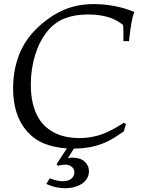

<svg xmlns="http://www.w3.org/2000/svg" viewBox="-20 -725 707 958"><path d="M348.6 16.6 318.8 64Q324.2 63 329.1 62.3Q334 61.5 338.9 61.5Q380.4 61.5 402.1 81.1Q423.8 100.6 423.8 130.4Q423.8 146.5 416.3 161.6Q408.7 176.8 393.6 188.2Q378.4 199.7 356 206.8Q333.5 213.9 303.7 213.9Q279.8 213.9 258.8 209.2Q237.8 204.6 210.9 192.9L228.5 164.6Q264.6 179.2 293 179.2Q321.3 179.2 336.2 166.3Q351.1 153.3 351.1 135.7Q351.1 119.1 338.9 107.9Q326.7 96.7 304.2 96.7Q290 96.7 269.5 102.1L262.2 94.2L313.5 15.6Q247.6 10.7 199 -9.3Q150.4 -29.3 113.8 -70.8Q78.1 -112.3 61.8 -165.8Q45.4 -219.2 45.4 -283.7Q45.4 -387.2 83.5 -471.2Q115.2 -540 175.8 -594.7Q236.8 -649.9 302.2 -677.2Q367.7 -704.6 446.8 -704.6Q554.2 -704.6 649.9 -665.5Q641.1 -640.6 636.7 -615.2Q629.9 -579.6 623.5 -519.5L595.7 -520V-574.2Q595.2 -580.1 595 -586.7Q594.7 -593.3 594.2 -600.1Q564.9 -624 530.8 -636.2Q482.9 -652.8 418.5 -652.8Q352.5 -652.8 301.8 -632.8Q251 -612.8 213.9 -565.9Q195.3 -542.5 180.7 -513.9Q166 -485.4 155.3 -450.7Q133.8 -380.4 133.8 -303.2Q133.8 -249.5 143.8 -208.7Q153.8 -168 171.1 -138.2Q188.5 -108.4 212.2 -88.9Q235.8 -69.3 262.7 -57.6Q289.6 -45.9 318.4 -41Q347.2 -36.1 375.5 -36.1Q433.1 -36.1 484.9 -53.7Q537.1 -72.3 597.7 -112.3L608.4 -106L597.7 -69.3Q548.8 -35.2 517.1 -19.5Q484.9 -3.9 444.6 5.9Q404.3 15.6 348.6 16.6Z"/></svg>

Font: XB Kayhan
Style: Italic
Weight: 400
Italic angle: -12°
Designer: Behnam
Foundry: Irmug
Version: Version 7.300 2009